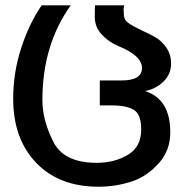

<svg xmlns="http://www.w3.org/2000/svg" viewBox="-20 -440 696 725"><path d="M29.8 -66.9Q29.8 -165 59.6 -257.3Q89.4 -349.6 137.2 -419.9H247.1Q140.1 -270 140.1 -63Q140.1 13.2 180.2 92.8Q218.8 174.8 345.2 174.8Q413.1 174.8 463.9 144Q513.2 114.3 513.2 48.8Q513.2 -7.8 485.8 -24.9Q458.5 -42 401.9 -42H356.9V-136.2H439Q516.1 -136.2 516.1 -183.1Q516.1 -230 426.8 -266.1Q391.1 -280.8 364.5 -309.3Q337.9 -337.9 337.9 -376Q337.9 -410.2 338.9 -419.9H449.2Q446.8 -412.6 446.8 -403.8Q446.8 -380.4 450.4 -370.4Q454.1 -360.4 469.2 -350.1Q484.9 -339.4 518.6 -323.7Q552.2 -308.1 565.9 -299.8Q591.8 -284.7 608.9 -259Q626 -233.4 626 -200.2Q626 -159.7 596.9 -131.6Q567.9 -103.5 527.8 -96.2Q623 -65.9 623 60.1Q623 127.9 580.1 175.8Q534.7 226.6 478 245.1Q417 265.1 352.1 265.1Q203.1 265.1 116.5 174.6Q29.8 84 29.8 -66.9Z"/></svg>

Font: Miedinger*
Style: Bold
Weight: 700
Version: Version 001.000